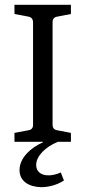

<svg xmlns="http://www.w3.org/2000/svg" viewBox="-20 -588 355 796"><path d="M245 160 232 127C215 135 196 139 181 139C152 139 130 125 130 96C130 59 168 21 220 0H274V-37L217 -48C204 -50 198 -58 198 -71V-496C198 -509 204 -517 217 -519L274 -530V-568H40V-530L98 -519C110 -517 117 -508 117 -496V-70C117 -58 111 -50 98 -48L40 -37V0H158V2C108 24 61 66 61 117C61 165 102 187 151 188C184 188 221 177 245 160Z"/></svg>

Font: Yrsa
Style: Regular
Weight: 400
Designer: Anna Giedrys (Yrsa+Rasa design), David Brezina (Yrsa art-direction, Rasa art-direction, design)
Foundry: Rosetta Type Foundry
Version: Version 1.001;PS 1.1;hotconv 1.0.88;makeotf.lib2.5.647800